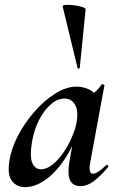

<svg xmlns="http://www.w3.org/2000/svg" viewBox="-20 -754 484 787"><path d="M83 13Q49 13 29.5 -11.5Q10 -36 18 -91Q25 -142 52.5 -195.5Q80 -249 120.5 -295.5Q161 -342 206.5 -370.5Q252 -399 294 -399Q314 -399 335 -391.5Q356 -384 371.5 -367.5Q387 -351 389 -324L329 -357Q346 -359 364.5 -373Q383 -387 396 -407Q398 -410 403.5 -408Q409 -406 408 -404L350 -89Q341 -42 361 -42Q371 -42 385 -51.5Q399 -61 415 -77Q418 -80 422 -76Q426 -72 423 -69Q392 -32 364.5 -11.5Q337 9 311 9Q279 9 267.5 -14.5Q256 -38 264 -89L289 -229L310 -246Q286 -164 248 -106Q210 -48 167 -17.5Q124 13 83 13ZM147 -60Q171 -60 195 -79Q219 -98 239.5 -128Q260 -158 274.5 -191.5Q289 -225 294 -253Q302 -298 288 -324Q274 -350 244 -350Q216 -350 189 -327Q162 -304 141 -264Q120 -224 111 -172Q101 -109 113 -84.5Q125 -60 147 -60ZM298 -475 237 -727Q236 -733 250 -734Q264 -735 283 -732.5Q302 -730 316.5 -725.5Q331 -721 331 -716L307 -476Q307 -474 302.5 -473Q298 -472 298 -475Z"/></svg>

Font: Cormorant Garamond Light
Style: Italic
Weight: 300
Italic angle: -10°
Designer: Christian Thalmann (Catharsis Fonts)
Foundry: Catharsis Fonts
Version: Version 4.001